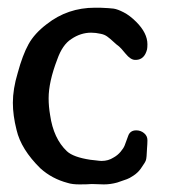

<svg xmlns="http://www.w3.org/2000/svg" viewBox="-20 -487 462 503"><path d="M336.9 -330.1Q336.9 -330.1 334 -330.1Q322.3 -330.1 309.1 -346.2Q295.9 -362.3 292 -365.2Q285.2 -370.1 276.9 -377.9Q268.6 -385.7 261.2 -391.1Q253.9 -396.5 244.1 -398.4Q230.5 -401.4 218.8 -401.4Q191.4 -401.4 167 -384.8Q143.6 -370.1 129.9 -331.1Q107.4 -272.5 107.4 -229.5Q107.4 -208 111.3 -185.5Q120.1 -124 155.3 -90.8Q171.9 -75.2 216.8 -68.4Q219.7 -68.4 230.5 -66.9Q241.2 -65.4 246.1 -65.4Q263.7 -65.4 277.3 -74.2Q288.1 -80.1 295.9 -89.4Q303.7 -98.6 306.6 -106Q309.6 -113.3 315.4 -129.9Q320.3 -145.5 336.9 -145.5Q348.6 -145.5 357.4 -138.2Q366.2 -130.9 366.2 -120.1V-118.2Q366.2 -110.4 365.2 -98.6Q364.3 -73.2 362.3 -67.4Q360.4 -61.5 350.6 -47.9Q349.6 -45.9 348.6 -44.9Q340.8 -34.2 329.6 -26.9Q318.4 -19.5 312.5 -17.6Q306.6 -15.6 287.1 -8.8Q269.5 -3.9 252 -3.9Q247.1 -3.9 236.8 -4.4Q226.6 -4.9 220.7 -4.9Q208 -3.9 188.5 -3.9Q168.9 -3.9 157.2 -7.8Q116.2 -18.6 85.9 -45.9Q35.2 -95.7 23.4 -146.5Q13.7 -184.6 13.7 -217.8Q13.7 -253.9 26.4 -295.9Q39.1 -342.8 54.7 -371.1Q70.3 -399.4 102.5 -423.8Q157.2 -466.8 228.5 -466.8H242.2Q267.6 -465.8 277.8 -464.4Q288.1 -462.9 304.2 -454.6Q320.3 -446.3 336.9 -429.7Q366.2 -400.4 366.2 -371.1Q366.2 -362.3 365.2 -357.4Q358.4 -331.1 336.9 -330.1Z"/></svg>

Font: LPEducational
Style: Medium
Weight: 500
Designer: Based on Essays1743, by John Stracke, which says:

Based on the typeface in a 1743 English translation of the essays of 
Version: Version 001.204